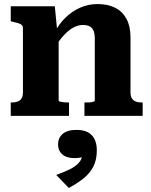

<svg xmlns="http://www.w3.org/2000/svg" viewBox="-20 -571 745 946"><path d="M33 0V-66H36Q54 -66 66.5 -70.5Q79 -75 86 -86Q93 -97 93 -116V-431Q93 -442 87.5 -447.5Q82 -453 71 -456.5Q60 -460 42 -464L33 -466V-540H250L262 -418L269 -415V-75Q269 -72 277 -70Q285 -68 296 -67Q307 -66 316 -66H320V0ZM683 0H396V-66H399Q409 -66 420 -66.5Q431 -67 439 -69.5Q447 -72 447 -75V-381Q447 -403 441.5 -418Q436 -433 423 -440.5Q410 -448 388 -448Q364 -448 340 -434.5Q316 -421 292.5 -395Q269 -369 244 -328L247 -407Q269 -451 301.5 -483Q334 -515 374.5 -533Q415 -551 460 -551Q512 -551 548 -532.5Q584 -514 603.5 -477.5Q623 -441 623 -387V-116Q623 -97 630 -86Q637 -75 649.5 -70.5Q662 -66 680 -66H683ZM319 355 257 291Q293 278 322 264Q351 250 368 231.5Q385 213 386 186L401 196Q390 203 376 205.5Q362 208 347 208Q308 208 287 189.5Q266 171 266 140Q266 109 288.5 89Q311 69 357 69Q407 69 432 95Q457 121 457 170Q457 217 439.5 250.5Q422 284 391 308.5Q360 333 319 355Z"/></svg>

Font: Roboto Serif
Style: Bold
Weight: 700
Designer: Greg Gazdowicz
Foundry: Commercial Type
Version: Version 1.008